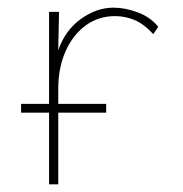

<svg xmlns="http://www.w3.org/2000/svg" viewBox="-20 -480 478 501"><path d="M108 1V-186H35V-209H108V-449H134L132 -349Q150 -401 191 -430.5Q232 -460 276 -460Q307 -460 340 -447.5Q373 -435 393 -410L380 -391Q355 -418 330.5 -428Q306 -438 280 -438Q237 -438 203.5 -413.5Q170 -389 151 -346Q132 -303 132 -248V-209H257V-186H132V1Z"/></svg>

Font: Inconsolata SemiCondensed ExtraLight
Style: Regular
Weight: 200
Width: 4
Monospace: yes
Designer: Raph Levien, Cyreal, Brenton Simpson
Foundry: Raph Levien, Cyreal, Google
Version: Version 3.100; ttfautohint (v1.8.4.7-5d5b)